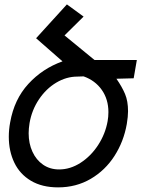

<svg xmlns="http://www.w3.org/2000/svg" viewBox="-20 -816 640 851"><path d="M19 -210Q19 -241.5 25 -273.5Q43 -376 105.8 -444.2Q168.5 -512.5 257 -544L140 -646.5L276.5 -796.5L350.5 -742.5L266 -659L399 -550H586.5L572.5 -469L496 -467Q521 -431 534.2 -399.5Q547.5 -368 547.5 -323Q547.5 -299.5 542 -266.5Q528.5 -189 487.5 -125Q446.5 -61 382 -23.2Q317.5 14.5 237.5 14.5Q166.5 14.5 117.2 -14.8Q68 -44 43.5 -95Q19 -146 19 -210ZM457 -279Q460.5 -298.5 460.5 -319Q460.5 -376 431 -417.8Q401.5 -459.5 350.5 -477.5L322.5 -476.5Q274.5 -476.5 229.5 -449.8Q184.5 -423 152.8 -375.8Q121 -328.5 111 -270.5Q107 -245.5 107 -225.5Q107 -180 123.8 -143.5Q140.5 -107 171 -86Q201.5 -65 242 -65Q291.5 -65 337.2 -94.5Q383 -124 415 -173.2Q447 -222.5 457 -279Z"/></svg>

Font: JuliaMono
Style: Italic
Weight: 400
Italic angle: -9°
Monospace: yes
Designer: cormullion
Foundry: corm
Version: Version 0.057; ttfautohint (v1.8.4)